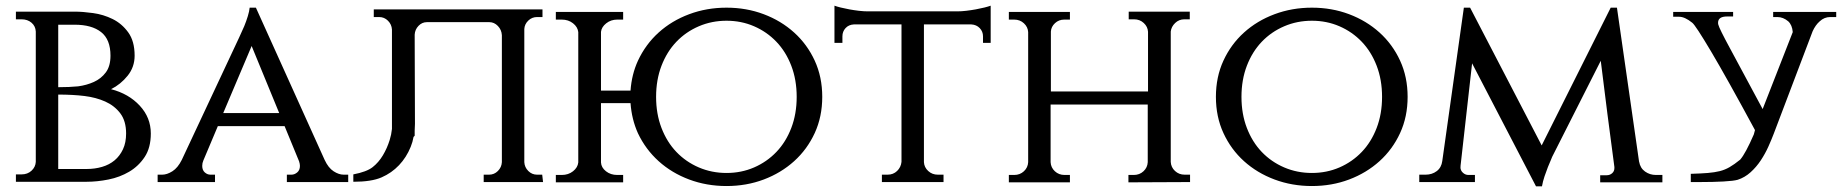

<svg xmlns="http://www.w3.org/2000/svg" viewBox="-20 -641 6506 676"><path d="M244 -600Q271 -600 307.5 -595Q344 -590 376.5 -574Q409 -558 431.5 -527Q454 -496 454 -445Q454 -405 429.5 -374.5Q405 -344 371 -327Q433 -311 472 -269Q511 -227 511 -171Q511 -121 489.5 -88.5Q468 -56 435 -36.5Q402 -17 362 -9Q322 -1 285 -1H36V-27H56Q77 -27 91 -40Q105 -53 106 -71V-530Q105 -549 91 -561Q77 -573 56 -573H36V-600ZM285 -46Q314 -46 339.5 -53.5Q365 -61 383.5 -76.5Q402 -92 413 -115.5Q424 -139 424 -171Q424 -215 403.5 -242Q383 -269 350.5 -283.5Q318 -298 277.5 -303Q237 -308 185 -308V-46ZM255 -337Q285 -341 310.5 -352.5Q336 -364 352.5 -386Q369 -408 369 -445Q369 -502 336 -528Q303 -554 243 -554H185V-334Q225 -334 255 -337Z M1123 -78Q1136 -50 1154.5 -38Q1173 -26 1190 -26H1206V0H990V-26H1006Q1017 -26 1026.5 -34Q1036 -42 1036 -57Q1036 -64 1033 -73L982 -197H747L696 -76Q692 -67 692 -57Q692 -42 701 -34Q710 -26 721 -26H737V0H535V-26H551Q568 -26 587 -38Q606 -50 620 -78L822 -509Q832 -530 840 -549Q847 -566 852.5 -584Q858 -602 859 -614H881ZM963 -243 866 -479 766 -243Z M1441 -205Q1441 -193 1440 -181V-163L1436 -159Q1433 -141 1426 -124Q1411 -87 1385 -59.5Q1359 -32 1323.5 -16.5Q1288 -1 1224 -1V-27Q1271 -36 1292 -52.5Q1313 -69 1328 -94Q1343 -119 1352 -148Q1358 -167 1360 -187V-537Q1359 -555 1346 -568Q1333 -581 1315 -581H1296V-608H1890V-581H1871Q1853 -581 1840 -568.5Q1827 -556 1826 -539V-70Q1827 -52 1840 -39Q1853 -26 1871 -26H1889L1892 0H1683V-26H1702Q1720 -26 1733 -39Q1746 -52 1747 -70V-517Q1746 -536 1733 -549.5Q1720 -563 1703 -563H1483Q1466 -563 1453.5 -550Q1441 -537 1440 -519Z M1937 1V-25H1958Q1981 -25 1997.5 -38Q2014 -51 2016 -69V-528Q2014 -546 1997.5 -559Q1981 -572 1958 -572H1937V-599H2174V-572H2153Q2131 -572 2114.5 -559Q2098 -546 2096 -529V-322H2200Q2204 -379 2226 -427Q2253 -485 2299 -526.5Q2345 -568 2406.5 -591Q2468 -614 2538 -614Q2608 -614 2669 -591Q2730 -568 2776 -526.5Q2822 -485 2848.5 -427.5Q2875 -370 2875 -300Q2875 -230 2848.5 -172.5Q2822 -115 2776 -73.5Q2730 -32 2669 -9Q2608 14 2538 14Q2468 14 2406.5 -9Q2345 -32 2299 -73.5Q2253 -115 2226 -172Q2204 -221 2200 -278H2096V-69Q2097 -51 2113.5 -38Q2130 -25 2153 -25H2174V1ZM2538 -32Q2590 -32 2635 -51.5Q2680 -71 2713.5 -106Q2747 -141 2766 -190.5Q2785 -240 2785 -300Q2785 -360 2766 -409.5Q2747 -459 2713.5 -494Q2680 -529 2635 -548.5Q2590 -568 2538 -568Q2486 -568 2440.5 -548.5Q2395 -529 2361.5 -494Q2328 -459 2309 -409.5Q2290 -360 2290 -300Q2290 -240 2309 -190.5Q2328 -141 2361.5 -106Q2395 -71 2440.5 -51.5Q2486 -32 2538 -32Z M3351 -601Q3365 -601 3382 -603Q3399 -605 3415.5 -608Q3432 -611 3446 -614.5Q3460 -618 3468 -621V-490H3441V-513Q3441 -530 3429.5 -542Q3418 -554 3400 -555H3233V-70Q3234 -52 3248 -39Q3262 -26 3282 -26H3302V0H3085V-26H3105Q3125 -26 3138.5 -39Q3152 -52 3154 -71V-555H2986Q2968 -554 2957 -542Q2946 -530 2946 -513V-490H2918V-621Q2926 -618 2940 -614.5Q2954 -611 2970.5 -608Q2987 -605 3004 -603Q3021 -601 3035 -601Z M3953 1V-25H3972Q3992 -25 4006 -38Q4020 -51 4021 -70V-273H3679V-70Q3680 -51 3694 -38Q3708 -25 3728 -25H3747V1H3532V-25H3551Q3571 -25 3585 -38Q3599 -51 3600 -70V-528Q3599 -546 3585 -559Q3571 -572 3551 -572H3532V-599H3747V-572H3727Q3708 -572 3694.5 -559.5Q3681 -547 3680 -530V-319H4022V-529Q4021 -547 4007 -560Q3993 -573 3973 -573H3954V-600H4169V-573H4150Q4131 -573 4117.5 -560Q4104 -547 4102 -530V-71Q4103 -52 4117 -39Q4131 -26 4151 -26H4170V0Z M4599 -614Q4669 -614 4730 -591Q4791 -568 4837 -526.5Q4883 -485 4909.5 -427.5Q4936 -370 4936 -300Q4936 -230 4909.5 -172.5Q4883 -115 4837 -73.5Q4791 -32 4730 -9Q4669 14 4599 14Q4529 14 4467.5 -9Q4406 -32 4360 -73.5Q4314 -115 4287.5 -172.5Q4261 -230 4261 -300Q4261 -370 4287.5 -427.5Q4314 -485 4360 -526.5Q4406 -568 4467.5 -591Q4529 -614 4599 -614ZM4599 -32Q4651 -32 4696 -51.5Q4741 -71 4774.5 -106Q4808 -141 4827 -190.5Q4846 -240 4846 -300Q4846 -360 4827 -409.5Q4808 -459 4774.5 -494Q4741 -529 4696 -548.5Q4651 -568 4599 -568Q4547 -568 4501.5 -548.5Q4456 -529 4422.5 -494Q4389 -459 4370 -409.5Q4351 -360 4351 -300Q4351 -240 4370 -190.5Q4389 -141 4422.5 -106Q4456 -71 4501.5 -51.5Q4547 -32 4599 -32Z M5751 -71V-72Q5755 -49 5772 -37Q5789 -25 5810 -25H5833V1H5614V-24H5637Q5648 -24 5656 -31Q5664 -38 5664 -49V-53Q5651 -150 5639.5 -239.5Q5628 -329 5616 -427L5445 -89Q5445 -88 5440.5 -78Q5436 -68 5430 -53Q5424 -38 5418 -20Q5412 -2 5409 15H5388L5163 -418L5122 -54H5123Q5122 -53 5122 -52Q5122 -41 5130.5 -33Q5139 -25 5150 -25H5173V0H4977V-26H4999Q5022 -26 5038.5 -38.5Q5055 -51 5058 -74L5134 -614H5156L5408 -129L5651 -614H5673Z M6445 -599V-581H6424Q6403 -581 6387 -566Q6372 -553 6362 -531L6225 -170Q6217 -149 6206 -124.5Q6195 -100 6179.5 -76.5Q6164 -53 6143.5 -34.5Q6123 -16 6098 -8Q6084 -4 6048 -2Q6012 0 5964 0H5933V-29Q5969 -30 5993 -32Q6017 -34 6035 -38.5Q6053 -43 6069.5 -52.5Q6086 -62 6107 -79Q6126 -101 6155 -168L6159 -183Q6059 -368 6004 -460.5Q5949 -553 5938 -561Q5912 -582 5892 -582H5871V-599H6082V-583H6061Q6029 -583 6029 -561Q6029 -556 6030 -554Q6033 -541 6072 -469Q6111 -397 6186 -257L6292 -528Q6290 -553 6276 -566Q6258 -581 6238 -581H6223V-599Z"/></svg>

Font: Constantine
Style: Regular
Weight: 400
Designer: Dukom Design
Version: Version 1.001;PS 001.001;hotconv 1.0.56;makeotf.lib2.0.21325